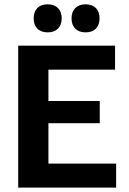

<svg xmlns="http://www.w3.org/2000/svg" viewBox="-20 -859 590 879"><path d="M198.3 -710.8C240 -710.8 262.5 -736.7 262.5 -775C262.5 -813.3 240 -839.2 198.3 -839.2C155.8 -839.2 134.2 -813.3 134.2 -775C134.2 -736.7 155.8 -710.8 198.3 -710.8ZM371.7 -710.8C414.2 -710.8 435.8 -736.7 435.8 -775C435.8 -813.3 414.2 -839.2 371.7 -839.2C330 -839.2 307.5 -813.3 307.5 -775C307.5 -736.7 330 -710.8 371.7 -710.8ZM511.7 0V-110H201.7V-295H436.7V-396.7H201.7V-540H506.7V-650H63.3V0Z"/></svg>

Font: Familjen Grotesk
Style: Bold
Weight: 700
Designer: Anders Wikstroem, Jonas Baeckman, Matilda Gysing, Kristian Moeller
Foundry: Familjen STHLM AB
Version: Version 2.000